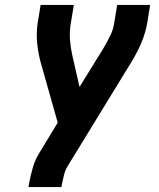

<svg xmlns="http://www.w3.org/2000/svg" viewBox="-20 -755 640 775"><path d="M95 0 96 -7Q102 -42 112 -77Q122 -112 142 -143L213 -260L144 -504Q134 -541 130 -581Q126 -621 132 -662L144 -735H278L266 -662Q260 -628 262.5 -595Q265 -562 272 -531L301 -404L398 -561Q412 -585 424.5 -610Q437 -635 441 -662L453 -735H586L574 -661Q567 -621 550 -581Q533 -541 510 -504L254 -86Q243 -68 238 -47.5Q233 -27 229 -7L228 0Z"/></svg>

Font: Iosevka Curly XBdExObl
Style: Regular
Weight: 800
Width: 7
Italic angle: -9°
Monospace: yes
Designer: Belleve Invis
Foundry: Belleve Invis
Version: Version 11.1.0; ttfautohint (v1.8.3)